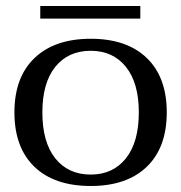

<svg xmlns="http://www.w3.org/2000/svg" viewBox="-20 -609 603 639"><path d="M114 -589H447V-547H114ZM28 -235Q28 -352 95 -416Q162 -480 282 -480Q402 -480 468.5 -416Q535 -352 535 -235Q535 -118 468.5 -54Q402 10 282 10Q161 10 94.5 -54Q28 -118 28 -235ZM442 -235Q442 -333 399 -386.5Q356 -440 282 -440Q207 -440 164 -386.5Q121 -333 121 -235Q121 -136 164 -82Q207 -28 282 -28Q356 -28 399 -82Q442 -136 442 -235Z"/></svg>

Font: TavirajRegular
Style: Regular
Weight: 400
Designer: Katatrad Team
Foundry: CadsonDemak
Version: Version 1.001